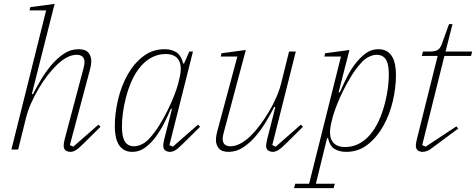

<svg xmlns="http://www.w3.org/2000/svg" viewBox="-20 -775 2467 995"><path d="M345 12Q331 12 320.5 4.5Q310 -3 310 -20Q310 -33 315 -53L413 -422Q418 -442 418 -452Q418 -491 377 -491Q329 -491 274 -438Q250 -415 225.5 -383Q201 -351 179.5 -314.5Q158 -278 141 -239.5Q124 -201 115 -165L74 0H39L219 -721H133L137 -738L263 -755L145 -288L151 -287Q168 -321 192 -361.5Q216 -402 246 -437.5Q276 -473 311 -496.5Q346 -520 387 -520Q423 -520 438 -502.5Q453 -485 453 -457Q453 -441 447 -417L342 -23L360 -15L490 -129L501 -118L417 -35Q388 -6 373.5 3Q359 12 345 12Z M667 12Q640 12 622.5 1.5Q605 -9 594.5 -27Q584 -45 579.5 -69.5Q575 -94 575 -121Q575 -187 591.5 -257.5Q608 -328 640.5 -386.5Q673 -445 721.5 -482.5Q770 -520 833 -520Q869 -520 894 -504Q919 -488 929 -446H934L961 -508H980L858 -23L876 -15L1006 -129L1017 -118L933 -35Q904 -6 889.5 3Q875 12 861 12Q847 12 836.5 4.5Q826 -3 826 -20Q826 -33 831 -53L871 -210L866 -212Q851 -177 831 -137.5Q811 -98 786.5 -65Q762 -32 732 -10Q702 12 667 12ZM676 -17Q694 -17 716.5 -28Q739 -39 760 -64Q784 -91 806 -126.5Q828 -162 847 -200Q866 -238 880.5 -274.5Q895 -311 903 -340L908 -361Q926 -429 907 -462Q888 -495 839 -495Q801 -495 768.5 -478.5Q736 -462 710 -432Q684 -402 664.5 -360Q645 -318 632 -267Q621 -224 616.5 -187Q612 -150 612 -121Q612 -99 614.5 -80Q617 -61 624 -47Q631 -33 643.5 -25Q656 -17 676 -17Z M1165 12Q1129 12 1114 -6Q1099 -24 1099 -51Q1099 -68 1105 -91L1210 -482H1124L1128 -499L1254 -516L1139 -86Q1134 -68 1134 -56Q1134 -17 1175 -17Q1222 -17 1278 -70Q1302 -93 1326 -125Q1350 -157 1372 -193.5Q1394 -230 1411 -268.5Q1428 -307 1437 -343L1478 -508H1513L1391 -23L1409 -15L1539 -129L1550 -118L1466 -35Q1437 -6 1422 3Q1407 12 1394 12Q1380 12 1369.5 4.5Q1359 -3 1359 -20Q1359 -26 1361 -36Q1363 -46 1365 -55L1407 -220L1401 -221Q1384 -187 1360 -146.5Q1336 -106 1306 -70.5Q1276 -35 1240.5 -11.5Q1205 12 1165 12Z M1510 177H1582L1747 -482H1661L1665 -499L1791 -516L1735 -298L1741 -296Q1756 -331 1775.5 -370.5Q1795 -410 1820 -443Q1845 -476 1874.5 -498Q1904 -520 1940 -520Q1967 -520 1984.5 -509.5Q2002 -499 2012.5 -481Q2023 -463 2027.5 -438.5Q2032 -414 2032 -387Q2032 -321 2015.5 -250.5Q1999 -180 1966 -121.5Q1933 -63 1885 -25.5Q1837 12 1774 12Q1739 12 1714 -3Q1689 -18 1680 -59H1675L1617 177H1715L1709 200H1504ZM1768 -13Q1806 -13 1838.5 -29.5Q1871 -46 1897 -76Q1923 -106 1942.5 -148Q1962 -190 1975 -241Q1986 -284 1990.5 -321Q1995 -358 1995 -387Q1995 -409 1992.5 -428Q1990 -447 1983 -461Q1976 -475 1963.5 -483Q1951 -491 1931 -491Q1913 -491 1890.5 -480Q1868 -469 1847 -444Q1823 -417 1801 -381.5Q1779 -346 1760 -308Q1741 -270 1726.5 -233.5Q1712 -197 1704 -168L1699 -147Q1681 -79 1700 -46Q1719 -13 1768 -13Z M2170 12Q2156 12 2145.5 4.5Q2135 -3 2135 -21Q2135 -32 2140 -52L2248 -485H2166L2172 -508H2209Q2235 -508 2248 -516Q2261 -524 2269 -545L2307 -650H2325L2289 -508H2427L2421 -485H2283L2168 -23L2186 -15L2345 -120L2355 -109L2239 -23Q2210 0 2196.5 6Q2183 12 2170 12Z"/></svg>

Font: IBM Plex Serif ExtLt
Style: Italic
Weight: 200
Italic angle: -14°
Designer: Mike Abbink, Paul van der Laan, Pieter van Rosmalen
Foundry: Bold Monday
Version: Version 3.001